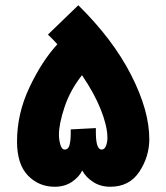

<svg xmlns="http://www.w3.org/2000/svg" viewBox="-20 -713 635 733"><path d="M401 0Q474 0 512 -57.5Q550 -115 550 -182Q550 -291 480.5 -427Q411 -563 279 -693L163 -581Q182 -563 199 -544Q140 -480 92.5 -379.5Q45 -279 45 -173Q45 -86 86.5 -43Q128 0 189 0Q226 0 253.5 -18Q281 -36 294 -62Q308 -36 336 -18Q364 0 401 0ZM368 -142Q346 -142 346 -208V-224L250 -219V-203Q250 -177 245.5 -159.5Q241 -142 227 -142Q216 -142 210.5 -160.5Q205 -179 205 -199Q205 -240 226.5 -304.5Q248 -369 293 -426Q340 -357 364.5 -295.5Q389 -234 390 -191Q391 -175 385.5 -158.5Q380 -142 368 -142Z"/></svg>

Font: Noto Sans Arabic Condensed Black
Style: Regular
Weight: 900
Width: 3
Designer: Nadine Chahine
Foundry: Monotype Imaging Inc.
Version: 1.001